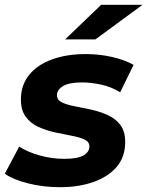

<svg xmlns="http://www.w3.org/2000/svg" viewBox="-35 -771 613 799"><path d="M215 8Q144 8 81.5 -8Q19 -24 -15 -48L45 -161Q80 -138 130.5 -124Q181 -110 232 -110Q287 -110 312 -124Q337 -138 337 -162Q337 -181 316.5 -190.5Q296 -200 263.5 -206Q231 -212 194.5 -220Q158 -228 125.5 -242.5Q93 -257 72.5 -284.5Q52 -312 52 -357Q52 -417 86.5 -459.5Q121 -502 182 -524Q243 -546 322 -546Q378 -546 431 -534Q484 -522 521 -501L465 -387Q428 -410 385.5 -419Q343 -428 306 -428Q252 -428 227 -412.5Q202 -397 202 -375Q202 -355 222.5 -345Q243 -335 275 -329Q307 -323 343.5 -315Q380 -307 412.5 -292.5Q445 -278 465.5 -251.5Q486 -225 486 -180Q486 -118 450.5 -76.5Q415 -35 353.5 -13.5Q292 8 215 8ZM236 -607 386 -751H558L362 -607Z"/></svg>

Font: Montserrat
Style: Bold Italic
Weight: 700
Italic angle: -11.3°
Designer: Julieta Ulanovsky
Foundry: Julieta Ulanovsky
Version: Version 9.000; ttfautohint (v1.8.4.7-5d5b)